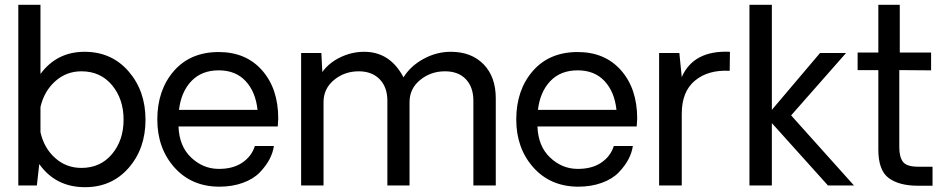

<svg xmlns="http://www.w3.org/2000/svg" viewBox="-20 -770 3927 797"><path d="M331 -555Q443 -555 513.5 -474Q584 -393 584 -273Q584 -153 514 -73Q444 7 333 7Q211 7 143 -89L133 0H56V-750H148V-463Q216 -555 331 -555ZM318 -73Q397 -73 445 -130.5Q493 -188 493 -273Q493 -359 445 -416.5Q397 -474 318 -474Q255 -474 209 -432.5Q163 -391 148 -326V-221Q163 -155 209 -114Q255 -73 318 -73Z M1135 -278Q1135 -269 1133 -245H721Q724 -163 773 -116.5Q822 -70 885 -69Q945 -68 984.5 -94Q1024 -120 1038 -164H1117Q1113 -136 1098.5 -108.5Q1084 -81 1058 -54Q1032 -27 988 -11Q944 5 889 5Q774 4 703.5 -75.5Q633 -155 633 -274Q633 -396 701.5 -475Q770 -554 888 -554Q1001 -554 1068 -478Q1135 -402 1135 -278ZM888 -478Q817 -478 774.5 -433.5Q732 -389 723 -314H1049Q1041 -389 999.5 -433.5Q958 -478 888 -478Z M1851 -555Q1937 -555 1987.5 -503Q2038 -451 2038 -362V0H1945V-352Q1945 -408 1914 -441Q1883 -474 1827 -474Q1768 -474 1724 -438Q1680 -402 1680 -346V0H1588V-352Q1588 -408 1556 -441Q1524 -474 1469 -474Q1410 -474 1366.5 -438Q1323 -402 1323 -346V0H1230V-550H1314L1318 -471Q1345 -509 1392.5 -532Q1440 -555 1492 -555Q1599 -555 1655 -449Q1684 -496 1738 -525.5Q1792 -555 1851 -555Z M2625 -278Q2625 -269 2623 -245H2211Q2214 -163 2263 -116.5Q2312 -70 2375 -69Q2435 -68 2474.5 -94Q2514 -120 2528 -164H2607Q2603 -136 2588.5 -108.5Q2574 -81 2548 -54Q2522 -27 2478 -11Q2434 5 2379 5Q2264 4 2193.5 -75.5Q2123 -155 2123 -274Q2123 -396 2191.5 -475Q2260 -554 2378 -554Q2491 -554 2558 -478Q2625 -402 2625 -278ZM2378 -478Q2307 -478 2264.5 -433.5Q2222 -389 2213 -314H2539Q2531 -389 2489.5 -433.5Q2448 -478 2378 -478Z M3010 -555 3009 -476Q2920 -481 2865 -435.5Q2810 -390 2810 -298V0H2716V-550H2800L2810 -450Q2859 -562 3010 -555Z M3091 0V-750H3184V-314L3384 -550H3492L3264 -291L3525 0H3417L3184 -259V0Z M3791 1Q3712 1 3669 -31Q3626 -63 3626 -149V-479H3540V-552H3626V-750H3715V-552H3845V-478L3713 -479V-159Q3713 -118 3728.5 -98Q3744 -78 3791 -78H3851V1Z"/></svg>

Font: Oakes Grotesk
Style: Regular
Weight: 400
Designer: Samuel Oakes
Foundry: Samuel Oakes
Version: Version 1.000;PS 001.000;hotconv 1.0.88;makeotf.lib2.5.64775